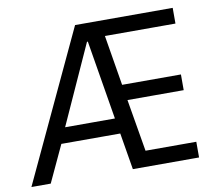

<svg xmlns="http://www.w3.org/2000/svg" viewBox="-78 -798 1023 891"><g transform="rotate(-10 433.5 -352.5)"><path d="M0 0 330 -705H790V-631H421L451 -671L501 -369L453 -394H774V-320H466L505 -344L557 -37L513 -74H790V0H478L444 -204L472 -173H150L186 -204L91 0ZM371 -619 194 -228 179 -246H454L440 -227L375 -619Z"/></g></svg>

Font: Nunito Sans 7pt Condensed
Style: Regular
Weight: 400
Width: 3
Designer: Vernon Adams
Foundry: Vernon Adams
Version: Version 3.101;gftools[0.9.27]